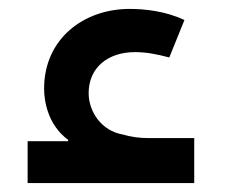

<svg xmlns="http://www.w3.org/2000/svg" viewBox="-20 -416 521 431"><path d="M42 -99V-5H416V-106H314C292 -106 272 -109 256 -114C208 -122 179 -165 179 -207C179 -264 222 -299 283 -299C307 -299 330 -295 360 -287L394 -371C352 -391 305 -396 271 -396C168 -396 79 -329 79 -217C79 -188 88 -135 133 -102V-99Z"/></svg>

Font: Noto Sans Syriac SemiBold
Style: Regular
Weight: 600
Designer: Patrick Giasson and the Monotype Design Team
Foundry: Monotype Imaging Inc.
Version: Version 3.000